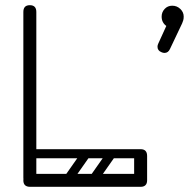

<svg xmlns="http://www.w3.org/2000/svg" viewBox="-20 -720 728 740"><path d="M95 0Q70 0 70 -36V-674Q70 -700 95 -700Q120 -700 120 -674V-26Q120 0 95 0ZM96 0Q70 0 70 -25Q70 -50 96 -50H521Q547 -50 547 -25Q547 0 521 0ZM497 -119Q497 -145 522 -145Q547 -145 547 -119V-26Q547 0 522 0Q497 0 497 -26ZM77 -127Q77 -145 95 -145H522Q540 -145 540 -127Q540 -110 521 -110H94Q77 -110 77 -127ZM321 -139Q334 -129 325 -116L259 -22Q250 -8 234 -19Q221 -29 230 -42L296 -136Q300 -141 307 -142.5Q314 -144 321 -139ZM419 -139Q432 -129 423 -116L357 -22Q348 -8 332 -19Q319 -29 328 -42L394 -136Q398 -141 405 -142.5Q412 -144 419 -139ZM123 -32Q123 -49 140 -49H472Q489 -49 489 -32Q489 -14 473 -14H141Q123 -14 123 -32ZM123 -128Q123 -145 140 -145H472Q489 -145 489 -128Q489 -110 473 -110H141Q123 -110 123 -128ZM602 -519Q587 -525 587 -540Q587 -546 590 -552L621 -620Q603 -633 603 -656Q603 -673 614.5 -685.5Q626 -698 644 -698Q662 -698 675 -685.5Q688 -673 688 -656Q688 -647 686 -641Q684 -635 682 -630L635 -531Q628 -516 614 -516Q608 -516 602 -519Z"/></svg>

Font: Agu Display Uzo
Style: Regular
Weight: 400
Designer: Oluwaseun Badejo
Version: Version 1.103